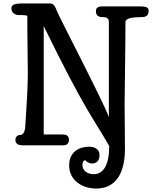

<svg xmlns="http://www.w3.org/2000/svg" viewBox="-20 -841 889 1111"><path d="M537 250C644 250 703 170 703 20C703 -94 701 -163 701 -232C701 -298 706 -563 706 -714C706 -737 753 -742 803 -742C819 -742 840 -749 840 -776C840 -797 831 -804 789 -804H572C546 -804 535 -795 535 -776C535 -749 554 -742 572 -742C602 -742 610 -734 610 -709V-163C586 -237 320 -747 308 -780C295 -817 282 -821 270 -821H111C57 -821 46 -811 46 -792C46 -766 71 -754 85 -754C132 -754 138 -751 138 -748C138 -587 141 -525 141 -410C141 -338 132 -194 126 -106C123 -65 105 -60 96 -60C83 -60 69 -50 69 -32C69 -5 93 0 110 0H349C362 0 379 -8 379 -32C379 -58 361 -63 339 -63H233V-690C473 -198 526 -148 612 4C612 114 578 167 522 167C487 167 457 147 457 115C457 106 458 92 472 85C478 93 494 105 514 105C539 105 556 88 556 56C556 19 522 8 498 8C413 8 380 60 380 116C380 200 452 250 537 250Z"/></svg>

Font: Life Savers
Style: ExtraBold
Weight: 800
Designer: Pablo Impallari, Rodrigo Fuenzalida, Brenda Gallo
Foundry: Pablo Impallari, Rodrigo Fuenzalida, Brenda Gallo
Version: Version 3.000